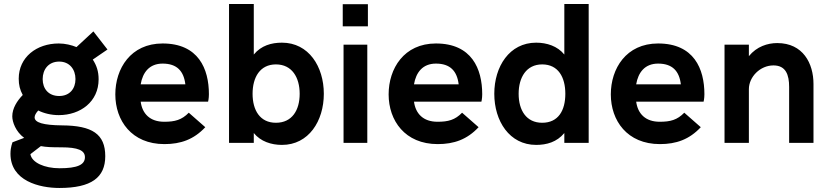

<svg xmlns="http://www.w3.org/2000/svg" viewBox="-20 -710 4127 954"><path d="M274 -233C221 -233 192 -269 192 -317C192 -365 221 -404 274 -404C326 -404 355 -365 355 -317C355 -269 326 -233 274 -233ZM275 224C434 224 503 172 503 66C503 -44 438 -86 289 -87C194 -88 152 -101 152 -127C152 -137 159 -149 170 -161C198 -147 234 -138 272 -138C380 -138 470 -205 470 -316C470 -355 460 -385 441 -414L514 -464L444 -554L360 -476C336 -486 304 -494 272 -494C162 -494 73 -426 73 -319C73 -288 79 -264 93 -238C65 -209 41 -172 41 -132C41 -104 58 -56 100 -25L42 -3C42 0 32 19 32 54C32 189 176 224 275 224ZM276 126C201 126 138 98 131 56L183 16C210 21 236 22 285 22C367 22 402 37 402 71C402 109 364 126 276 126Z M797 6C878 6 943 -17 1000 -78L918 -150C883 -114 849 -105 796 -105C725 -105 687 -145 679 -205H1014C1014 -205 1018 -220 1018 -242C1018 -368 966 -494 788 -494C629 -494 553 -369 553 -241C553 -111 634 6 797 6ZM679 -291C689 -350 722 -394 788 -394C859 -394 893 -357 901 -291Z M1381 10C1514 10 1589 -109 1589 -244C1589 -379 1514 -498 1381 -498C1329 -498 1278 -484 1241 -439V-690H1118V0H1241V-49C1275 -7 1328 10 1381 10ZM1351 -100C1272 -100 1235 -162 1235 -244C1235 -326 1272 -390 1351 -390C1431 -390 1469 -325 1469 -244C1469 -162 1431 -100 1351 -100Z M1683 -579H1808V-689H1683ZM1687 0H1805V-488H1687Z M2155 6C2236 6 2301 -17 2358 -78L2276 -150C2241 -114 2207 -105 2154 -105C2083 -105 2045 -145 2037 -205H2372C2372 -205 2376 -220 2376 -242C2376 -368 2324 -494 2146 -494C1987 -494 1911 -369 1911 -241C1911 -111 1992 6 2155 6ZM2037 -291C2047 -350 2080 -394 2146 -394C2217 -394 2251 -357 2259 -291Z M2674 -100C2595 -100 2557 -162 2557 -244C2557 -325 2595 -390 2674 -390C2754 -390 2789 -326 2789 -244C2789 -161 2754 -100 2674 -100ZM2644 10C2696 10 2747 -4 2784 -49V0H2905V-690H2784V-439C2750 -481 2697 -498 2644 -498C2511 -498 2436 -379 2436 -244C2436 -109 2511 10 2644 10Z M3259 6C3340 6 3405 -17 3462 -78L3380 -150C3345 -114 3311 -105 3258 -105C3187 -105 3149 -145 3141 -205H3476C3476 -205 3480 -220 3480 -242C3480 -368 3428 -494 3250 -494C3091 -494 3015 -369 3015 -241C3015 -111 3096 6 3259 6ZM3141 -291C3151 -350 3184 -394 3250 -394C3321 -394 3355 -357 3363 -291Z M3580 0H3701V-267C3701 -328 3757 -385 3823 -385C3885 -385 3901 -338 3901 -278V0H4022V-293C4022 -395 3970 -496 3842 -496C3794 -496 3740 -479 3701 -431V-488H3580Z"/></svg>

Font: FREAK Grotesk
Style: Bold
Weight: 700
Designer: La Scuola Open Source
Foundry: La Scuola Open Source
Version: Version 1.000;PS 1.0;hotconv 1.0.72;makeotf.lib2.5.5900